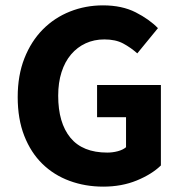

<svg xmlns="http://www.w3.org/2000/svg" viewBox="-20 -684 678 716"><path d="M365 12Q298 12 239.5 -9.5Q181 -31 138 -73Q95 -115 70.5 -177.5Q46 -240 46 -322Q46 -403 71 -466.5Q96 -530 139.5 -574Q183 -618 241 -641Q299 -664 364 -664Q435 -664 486 -638Q537 -612 569 -579L492 -485Q467 -507 439 -522Q411 -537 369 -537Q331 -537 299.5 -522.5Q268 -508 245 -481Q222 -454 209.5 -415Q197 -376 197 -327Q197 -226 242.5 -170.5Q288 -115 380 -115Q400 -115 419 -120Q438 -125 450 -135V-247H342V-367H580V-67Q546 -34 490 -11Q434 12 365 12Z"/></svg>

Font: Giro Regular
Style: Bold
Weight: 700
Designer: Paul D. Hunt
Foundry: Adobe Systems Incorporated
Version: Version 1.000;PS 1.0;hotconv 1.0.88;makeotf.lib2.5.647800